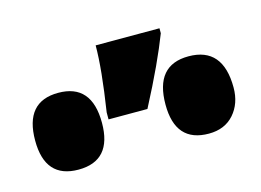

<svg xmlns="http://www.w3.org/2000/svg" viewBox="-46 -912 505 372"><g transform="rotate(-15 206.0 -726.0)"><path d="M167 -838Q167 -791 154 -707V-693H232Q254 -735 269.5 -768.5Q285 -802 295 -828V-838ZM268 -692Q268 -616 335 -616Q367 -616 385.5 -637Q404 -658 404 -690Q404 -771 335 -771Q268 -771 268 -692ZM6 -690Q6 -614 73 -614Q140 -614 140 -690Q140 -768 73 -768Q6 -768 6 -690Z"/></g></svg>

Font: Noto Sans Display Condensed Black
Style: Regular
Weight: 900
Width: 3
Designer: Monotype Design team
Foundry: Monotype Imaging Inc.
Version: 1.000